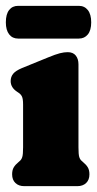

<svg xmlns="http://www.w3.org/2000/svg" viewBox="-23 -637 332 657"><path d="M245.5 -417V-133Q245.5 -108.5 248.2 -99.8Q251 -91 256.5 -86.5L261.5 -82Q272 -73.5 277.5 -64.2Q283 -55 283 -40.5Q283 -21.5 271.8 -10.8Q260.5 0 241.5 0H60Q41 0 29.8 -10.8Q18.5 -21.5 18.5 -40.5Q18.5 -55 24 -64.2Q29.5 -73.5 40 -82L45 -86.5Q50.5 -91 53.2 -99.8Q56 -108.5 56 -133V-279Q56 -298.5 52.2 -306.5Q48.5 -314.5 40 -320L35.5 -323Q13.5 -337.5 13.5 -359.5Q13.5 -374 22 -384.5Q30.5 -395 52 -404L141.5 -440.5Q167 -451 181.8 -454.8Q196.5 -458.5 208.5 -458.5Q227 -458.5 236.2 -447Q245.5 -435.5 245.5 -417ZM-3 -560.5Q-3 -588.5 8.3 -602.8Q19.5 -617 38.9 -617H246.8Q266.1 -617 277.6 -602.5Q289.1 -588 289.1 -560.5Q289.1 -533.5 277.6 -519.2Q266.1 -505 246.8 -505H38.9Q19.5 -505 8.3 -519.5Q-3 -534 -3 -560.5Z"/></svg>

Font: Fraunces 144pt SuperSoft Black
Style: Regular
Weight: 900
Version: Version 1.000;[b76b70a41]